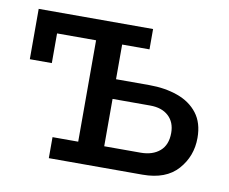

<svg xmlns="http://www.w3.org/2000/svg" viewBox="-56 -498 677 567"><g transform="rotate(10 282.5 -214.5)"><path d="M378 -264Q425 -264 463 -250.5Q501 -237 523 -208.5Q545 -180 545 -135Q545 -80 509.5 -40Q474 0 404 0H123V-63H200V-367H83V-278H17V-429H360V-368H278V-264ZM387 -63Q423 -63 444.5 -81.5Q466 -100 466 -136Q466 -168 446 -186.5Q426 -205 391 -205H278V-63Z"/></g></svg>

Font: Podkova VF Beta
Style: Regular
Weight: 400
Designer: Ilya Yudin
Foundry: Cyreal (www.cyreal.org)
Version: Version 2.100